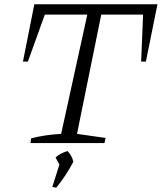

<svg xmlns="http://www.w3.org/2000/svg" viewBox="-20 -667 754 895"><path d="M714 -647 660 -380H638L647 -599H452L339 -43L472 -24L467 0H122L125 -22Q159 -31 194 -36Q229 -41 265 -43L387 -599H189L110 -380H87L140 -647ZM224 204 257 100 239 67Q261 47 295 37Q315 58 322 87Q286 155 242 208Z"/></svg>

Font: Piazzolla SC Light
Style: Italic
Weight: 300
Italic angle: -11.3°
Designer: Juan Pablo del Peral
Foundry: Huerta Tipografica
Version: Version 1.330